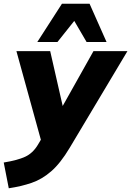

<svg xmlns="http://www.w3.org/2000/svg" viewBox="-66 -782 703 1029"><path d="M-19 227 -46 89Q28 77 69 58Q110 39 137 -6L153 -33L22 -508H203L270 -214L435 -508H617L307 11Q258 93 208.5 136Q159 179 103.5 198Q48 217 -19 227ZM134 -557 266 -762H414L505 -557H398L332 -670L242 -557Z"/></svg>

Font: Mulish Black
Style: Italic
Weight: 900
Italic angle: -9°
Designer: Vernon Adams
Foundry: Vernon Adams
Version: Version 3.603; ttfautohint (v1.8.3)